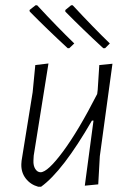

<svg xmlns="http://www.w3.org/2000/svg" viewBox="-20 -701 503 729"><path d="M379 -518H372Q294 -590 228 -657V-663L250 -681H256Q336 -595 397 -536ZM243 -518H237Q159 -590 93 -657L92 -663L115 -681H121Q196 -600 262 -536ZM164 -460 108 -110 107 -92Q106 -72 114 -59.5Q122 -47 134 -47Q161 -47 219.5 -126Q278 -205 349 -344L351 -360L357 -454L407 -459L359 -108L353 -1L302 4L335 -243H329Q218 -51 136 8H125Q96 0 78 -23Q60 -46 61 -78L62 -91L104 -351L114 -454Z"/></svg>

Font: Alegreya Sans SC Light
Style: Italic
Weight: 300
Italic angle: -7°
Designer: Juan Pablo del Peral
Foundry: Huerta Tipografica
Version: Version 2.007